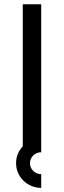

<svg xmlns="http://www.w3.org/2000/svg" viewBox="-20 -722 303 910"><path d="M87.9 -701.7H175.3V0H87.9ZM122.1 51.8Q122.1 62.5 126.2 71.8Q130.4 81.1 137.5 88.1Q144.5 95.2 154.3 99.4Q164.1 103.5 175.3 103.5V168.5Q150.4 168.5 128.7 159.2Q106.9 149.9 90.8 134Q74.7 118.2 65.4 96.9Q56.2 75.7 56.2 51.3Q56.2 26.9 65.4 5.6Q74.7 -15.6 90.8 -31.5Q106.9 -47.4 128.7 -56.6Q150.4 -65.9 175.3 -65.9V-0.5Q164.1 -0.5 154.3 3.7Q144.5 7.8 137.5 14.6Q130.4 21.5 126.2 31.2Q122.1 41 122.1 51.8Z"/></svg>

Font: Aeronef
Style: Regular
Weight: 400
Designer: Peter Wiegel - CAT-Fonts Germany
Foundry: CAT-Fonts, Peter Wiegel
Version: Version 0.002